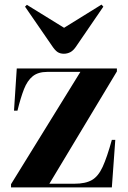

<svg xmlns="http://www.w3.org/2000/svg" viewBox="-20 -816 557 836"><path d="M28 0V-14L330 -503H186Q146 -503 122.5 -484Q99 -465 84.5 -428Q70 -391 56 -334H41L53 -518H489V-505L195 -16H304Q352 -16 380 -32Q408 -48 427 -89.5Q446 -131 467 -207H482L467 0ZM258 -582Q242 -582 230.5 -589.5Q219 -597 204 -620L89 -787L97 -795L259 -695L422 -796L430 -787L313 -616Q300 -596 286.5 -589Q273 -582 258 -582Z"/></svg>

Font: Literata 72pt
Style: Bold
Weight: 700
Designer: Latin by Veronika Burian and Jose Scaglione. Greek by Irene Vlachou. Cyrillic by Vera Evstafieva.
Foundry: TypeTogether
Version: Version 3.002